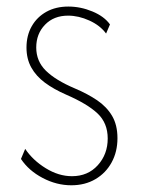

<svg xmlns="http://www.w3.org/2000/svg" viewBox="-20 -549 424 577"><path d="M194.3 7.8Q149.9 7.8 108.2 -14.2Q66.4 -36.1 43 -71.3L55.7 -101.6Q78.6 -67.4 117.4 -43.5Q156.2 -19.5 196.3 -19.5Q244.1 -19.5 273.9 -52.5Q303.7 -85.4 303.7 -132.8Q303.7 -179.2 273.2 -208Q242.7 -236.8 178.7 -264.6Q141.6 -280.8 115 -300.5Q88.4 -320.3 74 -346.2Q59.6 -372.1 59.6 -406.2Q59.6 -442.4 75.4 -470.2Q91.3 -498 119.6 -513.7Q147.9 -529.3 185.5 -529.3Q222.2 -529.3 257.6 -514.6Q293 -500 310.5 -475.6L298.8 -448.2Q280.8 -472.7 248.5 -487.3Q216.3 -502 184.6 -502Q141.6 -502 115.2 -474.6Q88.9 -447.3 88.9 -406.2Q88.9 -365.2 117.7 -336.7Q146.5 -308.1 205.1 -283.2Q243.2 -267.1 272 -247.6Q300.8 -228 316.9 -200.7Q333 -173.3 333 -133.8Q333 -92.8 315.4 -60.8Q297.9 -28.8 266.6 -10.5Q235.4 7.8 194.3 7.8Z"/></svg>

Font: Reddit Sans Condensed ExtraLight
Style: Regular
Weight: 250
Version: Version 1.014